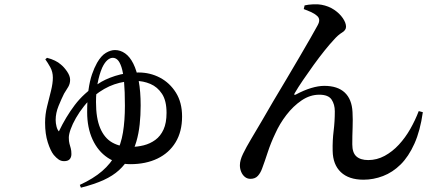

<svg xmlns="http://www.w3.org/2000/svg" viewBox="-20 -797 2040 890"><path d="M350 60Q413 31 453.5 -4Q494 -39 517.5 -83.5Q541 -128 550 -183Q559 -238 559 -307Q559 -375 555 -418.5Q551 -462 543 -486Q535 -510 525 -519.5Q515 -529 503 -529Q490 -529 477.5 -518Q465 -507 454 -484Q440 -452 432.5 -411Q425 -370 425 -324Q425 -249 444.5 -203Q464 -157 500 -136.5Q536 -116 585 -116Q617 -116 646.5 -123.5Q676 -131 700 -148.5Q724 -166 738 -196.5Q752 -227 752 -274Q752 -330 731 -362Q710 -394 677 -408Q644 -422 608 -422Q557 -422 510 -406Q463 -390 417 -353Q391 -332 369.5 -305Q348 -278 332 -250Q316 -222 307.5 -198Q299 -174 299 -159Q299 -142 302 -131Q305 -120 308 -109.5Q311 -99 311 -83Q311 -68 303 -59Q295 -50 277 -50Q263 -50 252 -57.5Q241 -65 229 -79Q214 -98 201.5 -137Q189 -176 189 -228Q189 -267 198.5 -304.5Q208 -342 216.5 -376.5Q225 -411 225 -437Q225 -464 213 -485.5Q201 -507 190 -522L198 -529Q218 -524 234.5 -516Q251 -508 262 -498Q277 -486 291 -465.5Q305 -445 305 -427Q305 -409 296.5 -394.5Q288 -380 277 -363Q265 -339 251.5 -306Q238 -273 238 -241Q238 -226 242 -210.5Q246 -195 253 -188Q285 -255 326.5 -310Q368 -365 433 -407Q464 -429 513.5 -445Q563 -461 622 -461Q676 -461 721.5 -437Q767 -413 795.5 -367.5Q824 -322 824 -257Q824 -187 794 -137.5Q764 -88 710 -62Q656 -36 584 -36Q524 -36 479 -66Q434 -96 409 -150.5Q384 -205 384 -277Q384 -336 390 -379Q396 -422 406.5 -452.5Q417 -483 430 -506Q449 -539 471 -552Q493 -565 513 -565Q538 -565 560 -549.5Q582 -534 598 -502Q614 -470 623 -421.5Q632 -373 632 -308Q632 -263 627.5 -220.5Q623 -178 612 -140.5Q601 -103 581 -70Q560 -34 531.5 -8Q503 18 460.5 37.5Q418 57 355 73Z M1665 36Q1597 36 1560 1Q1523 -34 1522 -98Q1521 -146 1526.5 -190Q1532 -234 1532 -281Q1532 -313 1517 -335.5Q1502 -358 1460 -358Q1417 -358 1378 -331.5Q1339 -305 1307.5 -264Q1276 -223 1256 -178Q1235 -134 1221 -91Q1207 -48 1195 -16Q1188 4 1175.5 18Q1163 32 1141 32Q1126 32 1115 23Q1104 14 1098 -0.5Q1092 -15 1092 -31Q1092 -54 1106.5 -84Q1121 -114 1144 -152.5Q1167 -191 1194 -237Q1216 -276 1246 -326.5Q1276 -377 1308 -430.5Q1340 -484 1369 -534Q1398 -584 1420 -622Q1442 -660 1452 -679Q1461 -695 1459.5 -706Q1458 -717 1449 -724Q1438 -734 1420 -742Q1402 -750 1388 -755L1392 -772Q1409 -776 1432 -777Q1455 -778 1470 -775Q1503 -769 1528.5 -752Q1554 -735 1569 -713Q1584 -691 1584 -673Q1584 -657 1565.5 -646Q1547 -635 1527 -612Q1509 -593 1484.5 -562.5Q1460 -532 1434 -496Q1408 -460 1384.5 -425.5Q1361 -391 1346 -365Q1343 -360 1344.5 -358Q1346 -356 1352 -359Q1389 -379 1422.5 -389Q1456 -399 1483 -399Q1545 -399 1578 -368Q1611 -337 1614 -278Q1616 -243 1614.5 -205Q1613 -167 1613 -128Q1613 -89 1632 -72Q1651 -55 1687 -55Q1727 -55 1763 -74.5Q1799 -94 1829 -126.5Q1859 -159 1882 -199.5Q1905 -240 1921 -282L1940 -277Q1928 -191 1901 -131Q1874 -71 1837 -34.5Q1800 2 1755.5 19Q1711 36 1665 36Z"/></svg>

Font: Noto Serif SC ExtraLight SemiBold
Style: Regular
Weight: 600
Version: Version 2.002-H1;hotconv 1.1.0;makeotfexe 2.6.0